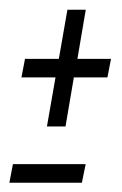

<svg xmlns="http://www.w3.org/2000/svg" viewBox="-26 -476 257 403"><path d="M72.5 -210.5 90.5 -313.5H19L26.5 -352.5H97.5L115.5 -455.5H154L136.5 -352.5H207L199.5 -313.5H129L111.5 -210.5ZM-6.3 -92.5 1.1 -131.5H153.8L145.9 -92.5Z"/></svg>

Font: Anybody Condensed Light
Style: Italic
Weight: 300
Width: 3
Italic angle: -10°
Designer: Tyler Finck
Foundry: Etcetera Type Company
Version: Version 1.010; ttfautohint (v1.8.3) -l 8 -r 50 -G 200 -x 14 